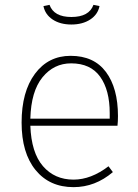

<svg xmlns="http://www.w3.org/2000/svg" viewBox="-20 -761 570 791"><path d="M159 -736 184 -741Q202 -691 274 -691Q347 -691 365 -741L390 -736Q383 -701 351.5 -680.5Q320 -660 274 -660Q228 -660 197 -680.5Q166 -701 159 -736ZM466 -283Q466 -261 464 -243H105Q109 -132 157 -76.5Q205 -21 283 -21Q355 -21 427 -76L445 -52Q372 10 283 10Q184 10 126.5 -60.5Q69 -131 69 -256Q69 -383 124 -457Q179 -531 271 -531Q367 -531 416.5 -464.5Q466 -398 466 -283ZM432 -272V-295Q432 -390 392.5 -445Q353 -500 273 -500Q202 -500 155 -442.5Q108 -385 105 -272Z"/></svg>

Font: Fira Sans UltraLight
Style: Regular
Weight: 200
Designer: Carrois Corporate & Edenspiekermann AG
Foundry: Carrois Corporate GbR & Edenspiekermann AG
Version: Version 4.106;PS 004.106;hotconv 1.0.70;makeotf.lib2.5.58329